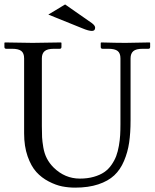

<svg xmlns="http://www.w3.org/2000/svg" viewBox="-20 -839 701 871"><path d="M275.4 -818.8 396.5 -734.4Q411.6 -723.1 411.6 -713.4Q411.6 -698.7 397 -698.7Q381.8 -698.7 354 -710.4L199.2 -772.9ZM320.8 12.2Q291 12.2 262.2 6.6Q233.4 1 200.9 -15.9Q168.5 -32.7 144.8 -58.8Q121.1 -85 105.2 -130.1Q89.4 -175.3 89.4 -233.9V-574.2Q89.4 -597.7 76.7 -607.7Q64 -617.7 34.7 -617.7H8.3Q0 -617.7 0 -626V-644.5L2 -646.5Q88.9 -644.5 127.9 -644.5L256.8 -646.5L258.8 -644.5V-626Q258.8 -617.7 251 -617.7H224.6Q194.8 -617.7 182.4 -606.9Q169.9 -596.2 169.9 -574.2V-267.1Q169.9 -234.9 170.9 -216.3Q171.9 -197.8 176.5 -170.2Q181.2 -142.6 192.6 -120.4Q204.1 -98.1 223.1 -79.1Q274.4 -28.8 342.3 -28.8Q377.4 -28.8 405.5 -36.9Q433.6 -44.9 452.6 -57.9Q471.7 -70.8 485.6 -90.8Q499.5 -110.8 507.1 -130.9Q514.6 -150.9 519.3 -177.5Q523.9 -204.1 525.1 -226.1Q526.4 -248 526.4 -275.4V-574.2Q526.4 -597.7 513.7 -607.7Q501 -617.7 471.7 -617.7H445.3Q437 -617.7 437 -626V-644.5L439 -646.5Q510.3 -644.5 549.3 -644.5L659.2 -646.5L661.1 -644.5V-626Q661.1 -617.7 653.3 -617.7H627Q597.2 -617.7 584.7 -606.9Q572.3 -596.2 572.3 -574.2V-293Q572.3 -236.3 565.9 -192.6Q559.6 -148.9 542.7 -109.1Q525.9 -69.3 498.3 -43.5Q470.7 -17.6 425.8 -2.7Q380.9 12.2 320.8 12.2Z"/></svg>

Font: Libertinage
Style: f
Weight: 400
Designer: OSP
Foundry: OSP
Version: Version 1.0; 2008; OFL relea